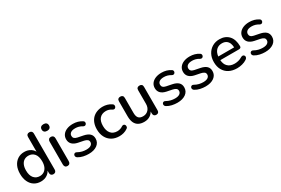

<svg xmlns="http://www.w3.org/2000/svg" viewBox="83 -1777 4176 2851"><g transform="rotate(-30 2171.5 -351.5)"><path d="M257 9Q193 9 144.5 -21.5Q96 -52 69 -109.5Q42 -167 42 -244Q42 -323 69 -379Q96 -435 144.5 -466Q193 -497 257 -497Q321 -497 367.5 -465.5Q414 -434 430 -381H419V-661Q419 -686 432 -699Q445 -712 469 -712Q493 -712 506.5 -699Q520 -686 520 -661V-44Q520 -20 507 -6.5Q494 7 470 7Q446 7 433 -6.5Q420 -20 420 -44V-132L431 -110Q415 -56 368.5 -23.5Q322 9 257 9ZM283 -69Q324 -69 355 -89Q386 -109 403.5 -148Q421 -187 421 -244Q421 -330 383 -374Q345 -418 283 -418Q241 -418 210 -398.5Q179 -379 161.5 -340Q144 -301 144 -244Q144 -159 182 -114Q220 -69 283 -69Z M712 6Q688 6 675 -8.5Q662 -23 662 -49V-439Q662 -465 675 -479Q688 -493 712 -493Q736 -493 749.5 -479Q763 -465 763 -439V-49Q763 -23 750 -8.5Q737 6 712 6ZM712 -597Q682 -597 665.5 -612Q649 -627 649 -654Q649 -682 665.5 -696.5Q682 -711 712 -711Q742 -711 758.5 -696.5Q775 -682 775 -654Q775 -627 758.5 -612Q742 -597 712 -597Z M1076 9Q1032 9 985.5 -1Q939 -11 900 -35Q887 -44 882 -55Q877 -66 878.5 -77.5Q880 -89 887.5 -97.5Q895 -106 906.5 -108Q918 -110 931 -103Q970 -81 1006 -72.5Q1042 -64 1077 -64Q1130 -64 1157 -83Q1184 -102 1184 -134Q1184 -160 1166 -174.5Q1148 -189 1112 -197L1017 -216Q955 -229 923 -262Q891 -295 891 -346Q891 -392 916 -426Q941 -460 986 -478.5Q1031 -497 1090 -497Q1134 -497 1173 -486Q1212 -475 1245 -453Q1258 -446 1262 -434.5Q1266 -423 1263.5 -412Q1261 -401 1253 -392.5Q1245 -384 1233.5 -382.5Q1222 -381 1208 -388Q1178 -407 1148.5 -415Q1119 -423 1090 -423Q1037 -423 1010.5 -403.5Q984 -384 984 -351Q984 -326 1000 -310Q1016 -294 1050 -287L1145 -268Q1210 -255 1243.5 -224Q1277 -193 1277 -140Q1277 -71 1222 -31Q1167 9 1076 9Z M1604 9Q1529 9 1474.5 -22.5Q1420 -54 1390 -111.5Q1360 -169 1360 -247Q1360 -305 1377 -351.5Q1394 -398 1425.5 -430Q1457 -462 1502.5 -479.5Q1548 -497 1604 -497Q1639 -497 1677.5 -486.5Q1716 -476 1749 -452Q1762 -444 1765 -435Q1768 -426 1768 -419Q1768 -414 1766 -405.5Q1764 -397 1755.5 -388.5Q1747 -380 1740 -379Q1733 -378 1731 -378Q1721 -378 1709 -385Q1685 -402 1660 -409.5Q1635 -417 1612 -417Q1576 -417 1548.5 -405.5Q1521 -394 1502 -372.5Q1483 -351 1473.5 -319Q1464 -287 1464 -246Q1464 -164 1502.5 -117.5Q1541 -71 1612 -71Q1635 -71 1660 -78Q1685 -85 1709 -102Q1720 -108 1730 -108Q1733 -108 1740 -107Q1747 -106 1754.5 -97.5Q1762 -89 1763.5 -81Q1765 -73 1765 -69Q1765 -61 1762 -51.5Q1759 -42 1746 -34Q1714 -11 1676.5 -1Q1639 9 1604 9Z M2030 9Q1971 9 1931.5 -13Q1892 -35 1872.5 -78.5Q1853 -122 1853 -188V-444Q1853 -470 1866 -482.5Q1879 -495 1903 -495Q1927 -495 1940.5 -482.5Q1954 -470 1954 -444V-187Q1954 -128 1978 -100Q2002 -72 2054 -72Q2111 -72 2146.5 -110.5Q2182 -149 2182 -212V-444Q2182 -470 2195 -482.5Q2208 -495 2233 -495Q2257 -495 2270 -482.5Q2283 -470 2283 -444V-44Q2283 7 2234 7Q2211 7 2198 -6.5Q2185 -20 2185 -44V-129L2198 -107Q2178 -51 2134 -21Q2090 9 2030 9Z M2596 9Q2552 9 2505.5 -1Q2459 -11 2420 -35Q2407 -44 2402 -55Q2397 -66 2398.5 -77.5Q2400 -89 2407.5 -97.5Q2415 -106 2426.5 -108Q2438 -110 2451 -103Q2490 -81 2526 -72.5Q2562 -64 2597 -64Q2650 -64 2677 -83Q2704 -102 2704 -134Q2704 -160 2686 -174.5Q2668 -189 2632 -197L2537 -216Q2475 -229 2443 -262Q2411 -295 2411 -346Q2411 -392 2436 -426Q2461 -460 2506 -478.5Q2551 -497 2610 -497Q2654 -497 2693 -486Q2732 -475 2765 -453Q2778 -446 2782 -434.5Q2786 -423 2783.5 -412Q2781 -401 2773 -392.5Q2765 -384 2753.5 -382.5Q2742 -381 2728 -388Q2698 -407 2668.5 -415Q2639 -423 2610 -423Q2557 -423 2530.5 -403.5Q2504 -384 2504 -351Q2504 -326 2520 -310Q2536 -294 2570 -287L2665 -268Q2730 -255 2763.5 -224Q2797 -193 2797 -140Q2797 -71 2742 -31Q2687 9 2596 9Z M3080 9Q3036 9 2989.5 -1Q2943 -11 2904 -35Q2891 -44 2886 -55Q2881 -66 2882.5 -77.5Q2884 -89 2891.5 -97.5Q2899 -106 2910.5 -108Q2922 -110 2935 -103Q2974 -81 3010 -72.5Q3046 -64 3081 -64Q3134 -64 3161 -83Q3188 -102 3188 -134Q3188 -160 3170 -174.5Q3152 -189 3116 -197L3021 -216Q2959 -229 2927 -262Q2895 -295 2895 -346Q2895 -392 2920 -426Q2945 -460 2990 -478.5Q3035 -497 3094 -497Q3138 -497 3177 -486Q3216 -475 3249 -453Q3262 -446 3266 -434.5Q3270 -423 3267.5 -412Q3265 -401 3257 -392.5Q3249 -384 3237.5 -382.5Q3226 -381 3212 -388Q3182 -407 3152.5 -415Q3123 -423 3094 -423Q3041 -423 3014.5 -403.5Q2988 -384 2988 -351Q2988 -326 3004 -310Q3020 -294 3054 -287L3149 -268Q3214 -255 3247.5 -224Q3281 -193 3281 -140Q3281 -71 3226 -31Q3171 9 3080 9Z M3622 9Q3542 9 3484.5 -21.5Q3427 -52 3395.5 -108.5Q3364 -165 3364 -243Q3364 -319 3395 -376Q3426 -433 3480 -465Q3534 -497 3603 -497Q3654 -497 3694 -480.5Q3734 -464 3762.5 -432.5Q3791 -401 3805.5 -356Q3820 -311 3820 -255Q3820 -238 3810 -229.5Q3800 -221 3780 -221H3462Q3467 -151 3503 -114Q3544 -69 3623 -69Q3653 -69 3686.5 -77Q3720 -85 3750 -104Q3765 -113 3778 -113Q3779 -113 3786.5 -112.5Q3794 -112 3802.5 -104Q3811 -96 3812.5 -88.5Q3814 -81 3814 -78Q3814 -69 3808.5 -58Q3803 -47 3788 -37Q3754 -14 3709 -2.5Q3664 9 3622 9ZM3721 -354Q3706 -389 3677.5 -407.5Q3649 -426 3607 -426Q3560 -426 3527.5 -404Q3495 -382 3478 -343Q3466 -316 3463 -283H3735Q3733 -324 3721 -354Z M4101 9Q4057 9 4010.5 -1Q3964 -11 3925 -35Q3912 -44 3907 -55Q3902 -66 3903.5 -77.5Q3905 -89 3912.5 -97.5Q3920 -106 3931.5 -108Q3943 -110 3956 -103Q3995 -81 4031 -72.5Q4067 -64 4102 -64Q4155 -64 4182 -83Q4209 -102 4209 -134Q4209 -160 4191 -174.5Q4173 -189 4137 -197L4042 -216Q3980 -229 3948 -262Q3916 -295 3916 -346Q3916 -392 3941 -426Q3966 -460 4011 -478.5Q4056 -497 4115 -497Q4159 -497 4198 -486Q4237 -475 4270 -453Q4283 -446 4287 -434.5Q4291 -423 4288.5 -412Q4286 -401 4278 -392.5Q4270 -384 4258.5 -382.5Q4247 -381 4233 -388Q4203 -407 4173.5 -415Q4144 -423 4115 -423Q4062 -423 4035.5 -403.5Q4009 -384 4009 -351Q4009 -326 4025 -310Q4041 -294 4075 -287L4170 -268Q4235 -255 4268.5 -224Q4302 -193 4302 -140Q4302 -71 4247 -31Q4192 9 4101 9Z"/></g></svg>

Font: Nunito SemiBold
Style: Regular
Weight: 600
Designer: Vernon Adams
Foundry: Vernon Adams
Version: Version 3.602